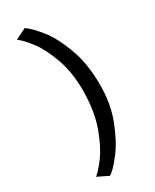

<svg xmlns="http://www.w3.org/2000/svg" viewBox="-251 -921 915 1132"><g transform="rotate(-30 206.5 -355.0)"><path d="M136.2 147.9 62.5 111.8Q91.3 89.4 133.1 33.2Q174.8 -22.9 210.7 -119.9Q246.6 -216.8 250 -343.8L250.5 -367.2Q250.5 -491.7 216.3 -587.2Q182.1 -682.6 139.2 -739.5Q96.2 -796.4 62.5 -821.3L136.2 -857.9Q170.4 -835.4 220.7 -774.2Q271 -712.9 312.7 -602.8Q354.5 -492.7 354.5 -343.8Q354.5 -216.8 313 -110.4Q271.5 -3.9 219.2 63.5Q167 130.9 136.2 147.9Z"/></g></svg>

Font: Merriweather Sans
Style: Regular
Weight: 400
Designer: Eben Sorkin
Foundry: Eben Sorkin
Version: Version 1.006; ttfautohint (v1.4.1) -l 6 -r 50 -G 0 -x 11 -H